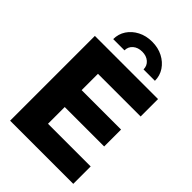

<svg xmlns="http://www.w3.org/2000/svg" viewBox="-273 -1057 1165 1165"><g transform="rotate(45 309.5 -474.5)"><path d="M46.9 0V-727.5H588.9V-578.1H222.7V-438H561V-293H222.7V-149.4H588.9V0ZM317.9 -948.7Q369.6 -948.7 409.9 -927.7Q450.2 -906.7 473.6 -871.6Q497.1 -836.4 497.1 -792.5H399.4Q399.4 -823.7 376.7 -843.5Q354 -863.3 317.9 -863.3Q281.7 -863.3 258.8 -843.5Q235.8 -823.7 235.8 -792.5H139.2Q139.2 -836.4 162.4 -871.6Q185.5 -906.7 226.1 -927.7Q266.6 -948.7 317.9 -948.7Z"/></g></svg>

Font: Inter Display ExtraBold
Style: Regular
Weight: 800
Designer: Rasmus Andersson
Foundry: rsms
Version: Version 4.000;git-a52131595